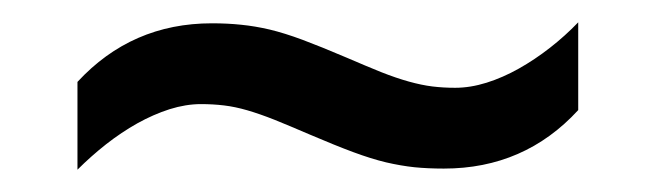

<svg xmlns="http://www.w3.org/2000/svg" viewBox="-20 -439 591 173"><path d="M258.8 -317.9Q240.7 -325.7 227.3 -331.1Q213.9 -336.4 202.9 -339.6Q191.9 -342.8 181.9 -344Q171.9 -345.2 161.1 -345.2Q147.5 -345.2 132.8 -340.6Q118.2 -335.9 103.8 -327.9Q89.4 -319.8 75.7 -309.1Q62 -298.3 49.8 -286.1V-365.2Q98.6 -418 170.9 -418Q185.1 -418 197.3 -416.7Q209.5 -415.5 222.9 -412.4Q236.3 -409.2 252.7 -403.1Q269 -397 292 -387.2Q310.1 -379.4 323.5 -374Q336.9 -368.7 348.4 -365.5Q359.9 -362.3 369.6 -361.1Q379.4 -359.9 390.1 -359.9Q403.8 -359.9 418.5 -364.5Q433.1 -369.1 447.5 -377.2Q461.9 -385.3 475.6 -396Q489.3 -406.7 501 -418.9V-339.8Q452.6 -287.1 379.9 -287.1Q365.7 -287.1 353.5 -288.3Q341.3 -289.6 327.9 -292.7Q314.5 -295.9 298.1 -302Q281.7 -308.1 258.8 -317.9Z"/></svg>

Font: WenQuanYi Micro Hei
Style: Regular
Weight: 400
Foundry: Ascender Corporation
Version: Version 0.2.0-beta